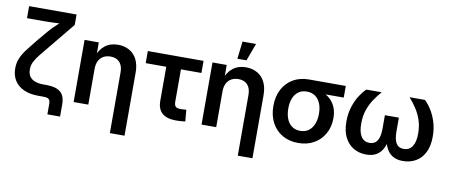

<svg xmlns="http://www.w3.org/2000/svg" viewBox="-78 -1076 3778 1611"><g transform="rotate(10 1811.0 -271.0)"><path d="M369.1 140.1V51.8Q369.1 31.2 363.8 20Q358.4 8.8 345.7 4.4Q333 0 310.1 0H268.1Q195.8 0 144 -22.9Q92.3 -45.9 64.2 -89.4Q36.1 -132.8 36.1 -194.3Q36.1 -241.2 53 -280.5Q69.8 -319.8 102.5 -362.8Q135.3 -405.8 182.1 -462.9L249 -542Q269.5 -565.9 292.7 -588.9Q315.9 -611.8 338.9 -632.3Q361.8 -652.8 380.9 -669.9L377.4 -631.3Q358.4 -629.9 336.7 -628.9Q314.9 -627.9 292.2 -627Q269.5 -626 246.8 -625.5Q224.1 -625 204.1 -625H60.5V-727.5H464.8V-638.7L295.4 -432.1Q248 -375 217.8 -337.4Q187.5 -299.8 173.1 -270.3Q158.7 -240.7 158.7 -206.5Q158.7 -169.4 174.8 -146.2Q190.9 -123 221.2 -112.1Q251.5 -101.1 292.5 -101.1H320.3Q398.4 -101.1 437.7 -69.1Q477.1 -37.1 477.1 38.1V140.1Z M692.9 -304.2V0H567.9V-529.3H689L689.5 -396H671.9Q695.8 -465.8 740.7 -502Q785.6 -538.1 852.5 -538.1Q907.7 -538.1 949.5 -514.4Q991.2 -490.7 1014.4 -445.1Q1037.6 -399.4 1037.6 -333V204.1H912.6V-313.5Q912.6 -369.6 885 -399.7Q857.4 -429.7 807.6 -429.7Q774.4 -429.7 748.5 -416Q722.7 -402.3 707.8 -374.3Q692.9 -346.2 692.9 -304.2Z M1439.9 3.4Q1361.3 3.4 1321.8 -31.7Q1282.2 -66.9 1282.2 -135.7V-426.3H1106.9V-529.3H1581.5V-426.3H1407.2V-150.4Q1407.2 -122.1 1418.9 -109.9Q1430.7 -97.7 1460.4 -97.7Q1471.7 -97.7 1485.4 -98.6Q1499 -99.6 1510.3 -100.6L1519 -2Q1500 0.5 1480 2Q1460 3.4 1439.9 3.4Z M1782.7 -304.2V0H1657.7V-529.3H1778.8L1779.3 -396H1761.7Q1785.6 -465.8 1830.6 -502Q1875.5 -538.1 1942.4 -538.1Q1997.6 -538.1 2039.3 -514.4Q2081.1 -490.7 2104.2 -445.1Q2127.4 -399.4 2127.4 -333V204.1H2002.4V-313.5Q2002.4 -369.6 1974.9 -399.7Q1947.3 -429.7 1897.5 -429.7Q1864.3 -429.7 1838.4 -416Q1812.5 -402.3 1797.6 -374.3Q1782.7 -346.2 1782.7 -304.2ZM1857.9 -596.2 1875.5 -745.6H1990.7L1935.5 -596.2Z M2481.4 11.2Q2404.3 11.2 2346.2 -22.7Q2288.1 -56.6 2256.1 -117.7Q2224.1 -178.7 2224.1 -259.8Q2224.1 -340.8 2256.1 -401.4Q2288.1 -461.9 2345.7 -495.6Q2403.3 -529.3 2481 -529.3H2793.5V-430.2H2572.8L2481 -426.3Q2439.5 -426.3 2410.4 -405.8Q2381.3 -385.3 2366.2 -347.9Q2351.1 -310.5 2351.1 -259.8Q2351.1 -210 2366.2 -171.9Q2381.3 -133.8 2410.6 -112.8Q2439.9 -91.8 2481.4 -91.8Q2523.4 -91.8 2552.5 -113Q2581.5 -134.3 2596.9 -172.1Q2612.3 -210 2612.3 -259.8Q2612.3 -310.5 2596.9 -347.7Q2581.5 -384.8 2552.5 -405.5Q2523.4 -426.3 2481.4 -426.3V-467.3Q2535.6 -467.3 2582.3 -454.1Q2628.9 -440.9 2663.8 -413.6Q2698.7 -386.2 2718.5 -344.2Q2738.3 -302.2 2738.3 -244.1Q2738.3 -171.4 2706.3 -113.3Q2674.3 -55.2 2616.7 -22Q2559.1 11.2 2481.4 11.2Z M3060.5 7.8Q3002 7.8 2954.1 -19.5Q2906.2 -46.9 2878.2 -101.1Q2850.1 -155.3 2850.1 -236.8Q2850.1 -305.7 2868.7 -363Q2887.2 -420.4 2914.8 -462.9Q2942.4 -505.4 2968.8 -529.3H3099.1Q3066.9 -492.7 3038.6 -450.2Q3010.3 -407.7 2992.9 -356.2Q2975.6 -304.7 2975.6 -240.7Q2975.6 -168.9 3000.2 -131.1Q3024.9 -93.3 3071.8 -93.3Q3115.7 -93.3 3137.5 -127.2Q3159.2 -161.1 3159.2 -227.1V-344.7H3278.3V-227.1Q3278.3 -161.1 3298.3 -127.2Q3318.4 -93.3 3362.8 -93.3Q3410.6 -93.3 3435.8 -131.1Q3460.9 -168.9 3460.9 -240.7Q3460.9 -305.2 3443.1 -356.9Q3425.3 -408.7 3397 -450.9Q3368.7 -493.2 3336.9 -529.3H3467.3Q3493.7 -505.9 3521.2 -463.6Q3548.8 -421.4 3567.4 -363.8Q3585.9 -306.2 3585.9 -236.8Q3585.9 -155.3 3557.9 -100.8Q3529.8 -46.4 3481.9 -19.3Q3434.1 7.8 3374 7.8Q3320.3 7.8 3285.9 -13.4Q3251.5 -34.7 3232.7 -71.5Q3213.9 -108.4 3207 -155.8H3227.5Q3220.7 -107.4 3201.4 -70.6Q3182.1 -33.7 3147.7 -12.9Q3113.3 7.8 3060.5 7.8Z"/></g></svg>

Font: Inter 24pt SemiBold
Style: Regular
Weight: 600
Designer: Rasmus Andersson
Foundry: rsms
Version: Version 4.001;git-66647c0bb